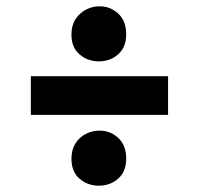

<svg xmlns="http://www.w3.org/2000/svg" viewBox="-20 -664 632 610"><path d="M78 -299V-422H514V-299ZM294 -74Q259 -74 233 -96Q207 -118 207 -160Q207 -188 219.5 -208Q232 -228 252.5 -238.5Q273 -249 296 -249Q331 -249 356 -225.5Q381 -202 381 -160Q381 -119 355.5 -96.5Q330 -74 294 -74ZM294 -469Q259 -469 233 -491Q207 -513 207 -554Q207 -583 219.5 -602.5Q232 -622 252.5 -633Q273 -644 296 -644Q331 -644 356 -620.5Q381 -597 381 -555Q381 -514 355.5 -491.5Q330 -469 294 -469Z"/></svg>

Font: Onest
Style: Bold
Weight: 700
Designer: Dmitri Voloshin, Andrey Kudryavtsev
Foundry: Dmitri Voloshin, Andrey Kudryavtsev
Version: Version 1.000;gftools[0.9.33]